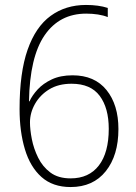

<svg xmlns="http://www.w3.org/2000/svg" viewBox="-20 -744 548 775"><path d="M59 -304Q59 -451 91.5 -543.5Q124 -636 184.5 -680Q245 -724 327 -724Q378 -724 415 -712V-675Q398 -682 375.5 -685.5Q353 -689 328 -689Q220 -689 160 -601.5Q100 -514 97 -335H99Q110 -359 132 -383Q154 -407 189 -423.5Q224 -440 273 -440Q362 -440 410 -380.5Q458 -321 458 -223Q458 -117 407 -53Q356 11 265 11Q193 11 147.5 -29.5Q102 -70 80.5 -141.5Q59 -213 59 -304ZM265 -24Q339 -24 379 -76Q419 -128 419 -224Q419 -308 382.5 -357Q346 -406 269 -406Q216 -406 179 -383.5Q142 -361 121.5 -325Q101 -289 101 -250Q101 -221 108.5 -182.5Q116 -144 134 -107.5Q152 -71 183.5 -47.5Q215 -24 265 -24Z"/></svg>

Font: Noto Sans Khmer UI SemiCondensed ExtraLight
Style: Regular
Weight: 200
Width: 4
Designer: Danh Hong and the Monotype Design Team
Foundry: Monotype Imaging Inc.
Version: Version 2.002; ttfautohint (v1.8.4.7-5d5b)